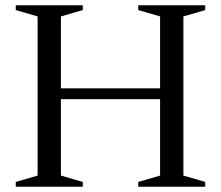

<svg xmlns="http://www.w3.org/2000/svg" viewBox="-20 -705 834 725"><path d="M210 -42 292.5 -18V0H39.5V-18L122 -42V-643L39.5 -667V-685H292.5V-667L210 -643ZM672.5 -42 755 -18V0H502V-18L584.5 -42V-643L502 -667V-685H755V-667L672.5 -643ZM156 -330.5V-371.5H638V-330.5Z"/></svg>

Font: Newsreader 36pt
Style: Regular
Weight: 400
Designer: Hugues Gentile
Foundry: Production Type
Version: Version 1.003